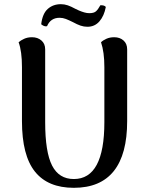

<svg xmlns="http://www.w3.org/2000/svg" viewBox="-20 -885 707 918"><path d="M588 -306Q588 -147 524 -67Q460 13 333 13Q209 13 147 -64.5Q85 -142 85 -306V-564Q85 -640 69 -683Q79 -692 95.5 -699.5Q112 -707 133 -707Q160 -707 178 -691.5Q196 -676 196 -649V-301Q196 -158 229 -93.5Q262 -29 333 -29Q479 -29 479 -301V-564Q479 -636 463 -683Q472 -692 488.5 -699.5Q505 -707 526 -707Q553 -707 570.5 -691.5Q588 -676 588 -649ZM398 -757Q381 -757 365 -762.5Q349 -768 329 -779Q309 -789 294.5 -794.5Q280 -800 265 -800Q222 -800 205 -760L200 -759Q189 -759 177 -769Q183 -820 208.5 -842.5Q234 -865 271 -865Q288 -865 304 -859.5Q320 -854 340 -843Q343 -841 357 -835Q371 -829 383.5 -825.5Q396 -822 407 -822Q429 -822 439 -831Q449 -840 460 -860Q470 -860 475.5 -858.5Q481 -857 486 -852Q478 -809 455.5 -783Q433 -757 398 -757Z"/></svg>

Font: Arima Madurai
Style: Bold
Weight: 700
Designer: Joana Correia and Natanael Gama
Foundry: NDISCOVER
Version: Version 1.019